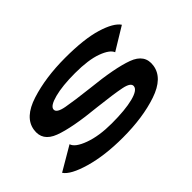

<svg xmlns="http://www.w3.org/2000/svg" viewBox="-95 -879 1175 1175"><g transform="rotate(-45 492.5 -292.0)"><path d="M428 5Q273.5 5 158.2 -28Q43 -61 13 -106L169 -197.5Q179.5 -160.5 256.2 -132.5Q333 -104.5 442 -104.5Q558 -104.5 626.8 -122Q695.5 -139.5 698.5 -170Q702 -198.5 640.2 -211Q578.5 -223.5 450 -238Q249.5 -257.5 156.8 -292.8Q64 -328 77.5 -414.5Q91.5 -506.5 223 -548.5Q354.5 -590.5 524 -590.5Q688 -590.5 785.8 -560.8Q883.5 -531 912.5 -488L764.5 -398Q751.5 -431.5 683.8 -456.5Q616 -481.5 500.5 -481.5Q390.5 -481.5 321.5 -463.2Q252.5 -445 250 -417.5Q247 -389 312.5 -377Q378 -365 500.5 -351Q695.5 -331 790.2 -296.2Q885 -261.5 872 -174.5Q858.5 -82 730.2 -38.5Q602 5 428 5Z"/></g></svg>

Font: Anybody UltraExpanded SemiBold
Style: Italic
Weight: 600
Width: 9
Italic angle: -10°
Designer: Tyler Finck
Foundry: Etcetera Type Company
Version: Version 1.010; ttfautohint (v1.8.3) -l 8 -r 50 -G 200 -x 14 